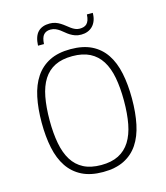

<svg xmlns="http://www.w3.org/2000/svg" viewBox="-126 -953 918 1063"><g transform="rotate(-15 333.0 -421.5)"><path d="M591.8 -337.9Q591.8 -256.8 578.1 -191.7Q564.5 -126.5 533.9 -80.8Q503.4 -35.2 454.1 -10.5Q404.8 14.2 333 14.2Q261.7 14.2 212.4 -10.7Q163.1 -35.6 132.3 -81.3Q101.6 -127 87.9 -192.1Q74.2 -257.3 74.2 -337.9Q74.2 -418 87.9 -483.2Q101.6 -548.3 132.3 -594.2Q163.1 -640.1 212.4 -665Q261.7 -689.9 333 -689.9Q404.8 -689.9 454.1 -665.3Q503.4 -640.6 533.9 -595Q564.5 -549.3 578.1 -484.1Q591.8 -418.9 591.8 -337.9ZM545.9 -337.9Q545.9 -412.6 534.9 -470.7Q523.9 -528.8 498.8 -568.6Q473.6 -608.4 432.9 -629.2Q392.1 -649.9 333 -649.9Q273.4 -649.9 232.9 -629.6Q192.4 -609.4 167.2 -569.8Q142.1 -530.3 131.1 -471.9Q120.1 -413.6 120.1 -337.9Q120.1 -264.2 131.1 -206.1Q142.1 -147.9 167 -107.9Q191.9 -67.9 232.7 -46.9Q273.4 -25.9 333 -25.9Q392.1 -25.9 432.9 -46.6Q473.6 -67.4 498.8 -107.4Q523.9 -147.5 534.9 -205.3Q545.9 -263.2 545.9 -337.9ZM165 -754.9Q167.5 -808.6 191.4 -832.8Q215.3 -856.9 258.3 -856.9Q276.4 -856.9 291.3 -851.8Q306.2 -846.7 318.8 -838.6Q331.5 -830.6 342.8 -821.5Q354 -812.5 365 -804.4Q376 -796.4 387.7 -791.3Q399.4 -786.1 413.1 -786.1Q425.3 -786.1 435.5 -789.1Q445.8 -792 453.4 -799.3Q460.9 -806.6 465.6 -819.3Q470.2 -832 471.2 -852.1H504.9Q504.9 -827.1 497.8 -808.3Q490.7 -789.6 478.3 -777.1Q465.8 -764.6 449.2 -758.3Q432.6 -752 413.1 -752Q393.1 -752 378.2 -757.3Q363.3 -762.7 350.8 -770.5Q338.4 -778.3 327.6 -787.6Q316.9 -796.9 305.9 -804.7Q294.9 -812.5 282.5 -817.9Q270 -823.2 253.9 -823.2Q229.5 -823.2 215.3 -807.9Q201.2 -792.5 199.2 -754.9Z"/></g></svg>

Font: Clear Sans Thin
Style: Regular
Weight: 250
Foundry: Intel Corporation
Version: Version 1.00